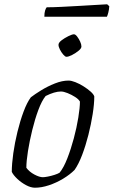

<svg xmlns="http://www.w3.org/2000/svg" viewBox="-20 -876 530 896"><path d="M143 0Q124 0 101.5 -12Q79 -24 60.5 -41.5Q42 -59 35 -74Q35 -111 42 -160.5Q49 -210 61.5 -261Q74 -312 90 -355Q106 -398 124 -422Q142 -436 172 -454.5Q202 -473 236 -486.5Q270 -500 300 -500Q313 -500 332 -492.5Q351 -485 370 -473Q389 -461 403 -448.5Q417 -436 420 -426Q420 -391 412.5 -343.5Q405 -296 392.5 -246.5Q380 -197 363.5 -153.5Q347 -110 328 -83Q306 -61 274.5 -42Q243 -23 208.5 -11.5Q174 0 143 0ZM180 -49Q188 -49 203.5 -52Q219 -55 234.5 -60Q250 -65 258 -70Q277 -93 294 -136.5Q311 -180 324.5 -230.5Q338 -281 345.5 -327.5Q353 -374 353 -402Q347 -413 330.5 -423.5Q314 -434 295.5 -441.5Q277 -449 264 -449Q235 -449 193 -428Q175 -406 159 -363Q143 -320 130.5 -269Q118 -218 110.5 -171Q103 -124 103 -93Q117 -74 140.5 -61.5Q164 -49 180 -49ZM290 -611Q284 -611 275 -621.5Q266 -632 259.5 -645Q253 -658 253 -667Q253 -677 267.5 -688Q282 -699 299.5 -707.5Q317 -716 325 -716Q332 -716 340 -705.5Q348 -695 354 -682Q360 -669 360 -659Q360 -650 346.5 -639Q333 -628 316.5 -619.5Q300 -611 290 -611ZM187 -798Q187 -816 190.5 -827Q194 -838 198 -842Q227 -842 267.5 -844Q308 -846 350.5 -848.5Q393 -851 427.5 -853Q462 -855 480 -856L490 -847Q489 -831 485.5 -817.5Q482 -804 479 -798Z"/></svg>

Font: Texturina Thin
Style: Italic
Weight: 100
Italic angle: -11°
Designer: Guillermo Torres Carreño
Foundry: Omnibus-Type
Version: Version 1.002; ttfautohint (v1.8.3)